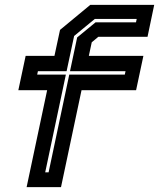

<svg xmlns="http://www.w3.org/2000/svg" viewBox="-20 -770 654 790"><path d="M89.5 0 174 -399H55.5L85.5 -540H204L227 -647L351.5 -750H614.5L587 -618.5H384.5L357.5 -596L345.5 -540H570L540 -399H315.5L231 0ZM166 -61H180L265 -463H493.5L496.5 -477H268L297.5 -616L373 -678H539.5L542.5 -692H370L285 -622L254 -477H136L133 -463H251Z"/></svg>

Font: Tourney Expanded Regular
Style: Bold Italic
Weight: 700
Width: 7
Italic angle: -12°
Designer: Tyler Finck
Foundry: Etcetera Type Co
Version: Version 1.010; ttfautohint (v1.8.3)